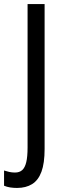

<svg xmlns="http://www.w3.org/2000/svg" viewBox="-68 -734 307 947"><path d="M16 193Q-2 193 -18 190.5Q-34 188 -48 182V107Q-36 111 -22.5 114Q-9 117 6 117Q28 117 41.5 105Q55 93 61.5 66Q68 39 68 -6V-714H152V1Q152 71 136.5 113Q121 155 90.5 174Q60 193 16 193Z"/></svg>

Font: Noto Sans Display ExtraCondensed
Style: Regular
Weight: 400
Width: 2
Version: Version 2.003